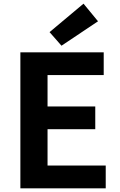

<svg xmlns="http://www.w3.org/2000/svg" viewBox="-20 -1026 655 1046"><path d="M91 0H556V-124H239V-322H499V-446H239V-617H545V-741H91ZM315 -777 514 -910 435 -1006 250 -851Z"/></svg>

Font: Source Han Sans JP
Style: Bold
Weight: 700
Designer: Ryoko NISHIZUKA 西塚涼子 (kana, bopomofo & ideographs); Paul D. Hunt (Latin, Greek & Cyrillic); Sandoll Communications 산돌커뮤니
Foundry: Adobe
Version: Version 2.002;hotconv 1.0.116;makeotfexe 2.5.65601